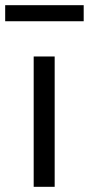

<svg xmlns="http://www.w3.org/2000/svg" viewBox="-52 -721 343 741"><path d="M78 0V-503H159V0ZM-32 -639V-701H271V-639Z"/></svg>

Font: Muli
Style: Regular
Weight: 400
Designer: Vernon Adams
Foundry: Vernon Adams
Version: Version 2.000